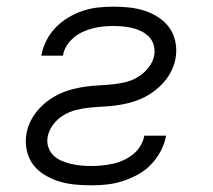

<svg xmlns="http://www.w3.org/2000/svg" viewBox="-20 -548 640 576"><path d="M254 8Q229 8 204 5.5Q179 3 156.5 -4Q134 -11 113.5 -23.5Q93 -36 79.5 -54Q66 -72 60.5 -96Q55 -120 59 -145Q62 -164 71 -183Q80 -202 94 -218Q108 -234 125 -246.5Q142 -259 161 -267.5Q180 -276 200 -281Q220 -286 239.5 -288.5Q259 -291 278.5 -292Q298 -293 318 -295Q338 -297 358 -302Q378 -307 395.5 -318Q413 -329 426.5 -346.5Q440 -364 443 -384Q445 -399 441 -413Q437 -427 427.5 -437Q418 -447 405.5 -453.5Q393 -460 379 -463.5Q365 -467 350 -468.5Q335 -470 320 -470Q305 -470 289.5 -468.5Q274 -467 258.5 -463Q243 -459 228.5 -452.5Q214 -446 201 -435Q188 -424 179.5 -410Q171 -396 169 -381H104Q104 -381 104 -381Q104 -381 104 -381Q108 -404 119 -426Q130 -448 147 -465.5Q164 -483 185 -495.5Q206 -508 228.5 -515.5Q251 -523 274 -525.5Q297 -528 320 -528Q344 -528 368 -525.5Q392 -523 414.5 -515.5Q437 -508 456 -495.5Q475 -483 488 -465Q501 -447 506 -423.5Q511 -400 507 -375Q504 -356 495 -337Q486 -318 472 -302Q458 -286 441 -273.5Q424 -261 405 -252.5Q386 -244 366 -239Q346 -234 326.5 -231.5Q307 -229 287 -228Q267 -227 247.5 -225Q228 -223 208 -218Q188 -213 170 -202Q152 -191 139 -173.5Q126 -156 123 -137Q120 -121 125 -106.5Q130 -92 140 -82Q150 -72 164 -66Q178 -60 192.5 -56.5Q207 -53 222.5 -51.5Q238 -50 254 -50Q269 -50 285 -51.5Q301 -53 317.5 -56.5Q334 -60 349.5 -67Q365 -74 378.5 -84.5Q392 -95 401 -110Q410 -125 413 -141H478Q478 -141 478 -140.5Q478 -140 478 -140Q474 -117 462 -94.5Q450 -72 432.5 -54Q415 -36 393 -24Q371 -12 347.5 -4.5Q324 3 300.5 5.5Q277 8 254 8Z"/></svg>

Font: Iosevka SS04 Lt Ex Obl
Style: Regular
Weight: 300
Width: 7
Italic angle: -9°
Monospace: yes
Designer: Belleve Invis
Foundry: Belleve Invis
Version: Version 19.0.0; ttfautohint (v1.8.4)